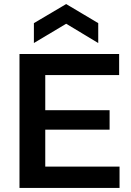

<svg xmlns="http://www.w3.org/2000/svg" viewBox="-20 -926 647 946"><path d="M76 0V-660H203V0ZM159 0V-105H569V0ZM159 -287V-383H520V-287ZM159 -556V-660H567V-556ZM147 -714V-812L306 -906L464 -812V-714L306 -809Z"/></svg>

Font: Bricolage Grotesque 17pt SemiBold
Style: Regular
Weight: 600
Version: Version 1.001;gftools[0.9.33.dev8+g029e19f]